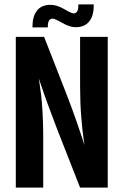

<svg xmlns="http://www.w3.org/2000/svg" viewBox="-20 -855 563 875"><path d="M345 -687H471V0H345L239 -270Q216 -330 197 -382Q178 -434 168 -464.5Q158 -495 157 -497Q157 -495 160.5 -472.5Q164 -450 167.5 -421.5Q171 -393 174 -340.5Q177 -288 177 -229V0H52V-687H181L285 -421Q308 -361 326.5 -308.5Q345 -256 354.5 -226Q364 -196 365 -194Q365 -196 360 -229.5Q355 -263 350 -326Q345 -389 345 -465ZM337 -835H407V-827Q407 -782 386 -756.5Q365 -731 325 -731Q298 -731 264 -750.5Q230 -770 220 -770Q198 -770 198 -735V-730H128V-735Q128 -780 148.5 -806.5Q169 -833 210 -833Q239 -833 272.5 -813.5Q306 -794 315 -794Q337 -794 337 -829Z"/></svg>

Font: Khand ExtraBold
Style: Regular
Weight: 800
Designer: Sanchit Sawaria and Jyotish Sonowal (Devanagari), Satya Rajpurohit (Latin)
Foundry: Indian Type Foundry
Version: Version 2.000;PS 1.0;hotconv 1.0.79;makeotf.lib2.5.61930